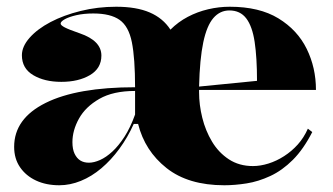

<svg xmlns="http://www.w3.org/2000/svg" viewBox="-20 -535 990 570"><path d="M156 15Q117 15 87 1Q57 -13 39.5 -38.5Q22 -64 22 -99Q22 -183 115.5 -229.5Q209 -276 381 -276Q381 -362 371.5 -409.5Q362 -457 335 -476Q308 -495 257 -495Q229 -495 207 -490Q185 -485 172.5 -478Q160 -471 160 -465Q160 -460 172.5 -453.5Q185 -447 217 -436Q281 -414 281 -370Q281 -332 247 -312Q213 -292 162 -292Q112 -292 78.5 -312Q45 -332 45 -371Q45 -397 68 -423Q91 -449 130 -469.5Q169 -490 219.5 -502.5Q270 -515 325 -515Q385 -515 424.5 -498Q464 -481 486 -447Q509 -470 537.5 -485Q566 -500 598 -507.5Q630 -515 662 -515Q750 -515 806.5 -480.5Q863 -446 890.5 -390Q918 -334 918 -268H571V-261Q571 -224 580.5 -185.5Q590 -147 609.5 -114.5Q629 -82 659.5 -62Q690 -42 731 -42Q753 -42 777 -49.5Q801 -57 823.5 -71.5Q846 -86 864 -106Q882 -126 894 -153L907 -143Q881 -92 849.5 -60.5Q818 -29 782.5 -12.5Q747 4 712 9.5Q677 15 646 15Q539 15 474.5 -36Q410 -87 390 -167H377Q359 -127 334.5 -93.5Q310 -60 281 -35.5Q252 -11 220 2Q188 15 156 15ZM244 -52Q259 -52 277 -60Q295 -68 313.5 -85Q332 -102 349.5 -129Q367 -156 381 -195V-265Q316 -265 275 -241.5Q234 -218 214.5 -183Q195 -148 195 -113Q195 -92 201.5 -78.5Q208 -65 218.5 -58.5Q229 -52 244 -52ZM571 -278 743 -295Q743 -364 736 -410.5Q729 -457 711 -480.5Q693 -504 661 -504Q633 -504 613.5 -481.5Q594 -459 583.5 -409.5Q573 -360 571 -278Z"/></svg>

Font: Kalnia Thin SemiBold
Style: Regular
Weight: 600
Version: Version 1.105